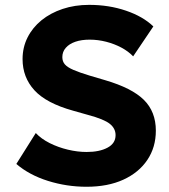

<svg xmlns="http://www.w3.org/2000/svg" viewBox="-20 -734 679 770"><path d="M327 15Q247.5 15 172.5 -8.5Q97.5 -32 45.5 -76.5L123.5 -200.5Q145.5 -177 179.5 -160Q213.5 -143 252.2 -133.8Q291 -124.5 327.5 -124.5Q379 -124.5 411.2 -141.8Q443.5 -159 443.5 -192Q443.5 -219 420.2 -237.5Q397 -256 333.5 -273L273.5 -290Q165.5 -320 118 -372Q70.5 -424 70.5 -497Q70.5 -544 90.5 -583.8Q110.5 -623.5 146.5 -652.8Q182.5 -682 231.2 -698.2Q280 -714.5 337.5 -714.5Q417 -714.5 485.2 -691.2Q553.5 -668 595 -628L514 -508Q495 -528 467 -543Q439 -558 406 -566.5Q373 -575 339.5 -575Q306.5 -575 282 -566.5Q257.5 -558 243.8 -542.2Q230 -526.5 230 -505Q230 -487.5 240.2 -475.8Q250.5 -464 274.8 -453.5Q299 -443 340.5 -430.5L401.5 -412.5Q509 -381 557 -333.5Q605 -286 605 -210Q605 -143.5 571 -92.8Q537 -42 474.8 -13.5Q412.5 15 327 15Z"/></svg>

Font: Geologica Roman
Style: Bold
Weight: 700
Designer: Sindre Bremnes, Frode Helland
Foundry: Monokrom Skriftforlag AS
Version: Version 1.010;gftools[0.9.28]